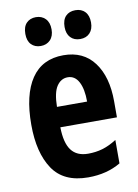

<svg xmlns="http://www.w3.org/2000/svg" viewBox="-86 -805 628 872"><g transform="rotate(-10 228.5 -369.0)"><path d="M234 -556Q326 -556 375.5 -489.5Q425 -423 425 -310V-236H164Q165 -164 190.5 -130Q216 -96 268 -96Q303 -96 334 -105Q365 -114 400 -136V-28Q336 10 250 10Q137 10 86.5 -65.5Q36 -141 36 -270Q36 -408 86 -482Q136 -556 234 -556ZM236 -454Q205 -454 185.5 -425Q166 -396 165 -330H304Q304 -388 286.5 -421Q269 -454 236 -454ZM81 -681Q81 -714 97.5 -731Q114 -748 141 -748Q168 -748 185 -730.5Q202 -713 202 -681Q202 -650 185 -632.5Q168 -615 141 -615Q114 -615 97.5 -632Q81 -649 81 -681ZM262 -681Q262 -714 278.5 -731Q295 -748 323 -748Q351 -748 367.5 -730.5Q384 -713 384 -681Q384 -650 367.5 -632.5Q351 -615 323 -615Q295 -615 278.5 -632.5Q262 -650 262 -681Z"/></g></svg>

Font: Noto Sans Lao UI ExtCond
Style: Bold
Weight: 700
Width: 2
Designer: Monotype Design Team
Foundry: Monotype Imaging Inc.
Version: Version 2.000; ttfautohint (v1.8.4.7-5d5b)